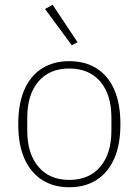

<svg xmlns="http://www.w3.org/2000/svg" viewBox="-20 -778 585 810"><path d="M272 12Q206 12 157.5 -19Q109 -50 83 -109Q57 -168 57 -254Q57 -341 83 -400Q109 -459 157.5 -489.5Q206 -520 272 -520Q339 -520 387.5 -489.5Q436 -459 462 -400Q488 -341 488 -254Q488 -168 462 -109Q436 -50 387.5 -19Q339 12 272 12ZM272 -19Q356 -19 403 -74.5Q450 -130 450 -227V-281Q450 -379 403 -434Q356 -489 272 -489Q189 -489 142 -434Q95 -379 95 -281V-227Q95 -130 142 -74.5Q189 -19 272 -19ZM283 -587 170 -740 202 -758 307 -600Z"/></svg>

Font: IBM Plex Sans ExtraLight
Style: Regular
Weight: 250
Designer: Mike Abbink, Paul van der Laan, Pieter van Rosmalen
Foundry: Bold Monday
Version: Version 3.201